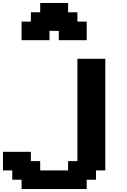

<svg xmlns="http://www.w3.org/2000/svg" viewBox="-20 -1270 852 1290"><path d="M125 0H562.5V-62.5H625V-125H687.5V-875H500V-187.5H437.5V-125H250V-187.5H187.5V-250H0V-125H62.5V-62.5H125ZM375 -1000H562.5V-1125H500V-1187.5H437.5V-1250H250V-1187.5H187.5V-1125H125V-1000H312.5V-1062.5H375Z"/></svg>

Font: Faithful 32x
Style: Semibold
Weight: 400
Foundry: Faithful Resource Pack
Version: Version 1.0; January 27, 2023